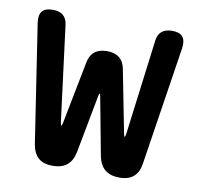

<svg xmlns="http://www.w3.org/2000/svg" viewBox="-68 -631 736 712"><g transform="rotate(10 300.0 -275.0)"><path d="M174 10Q140 10 121 -6.5Q102 -23 96 -57L28 -503Q24 -532 35.5 -546Q47 -560 75 -560Q100 -560 114 -548.5Q128 -537 131 -514L177 -153Q179 -142 181 -142Q181 -142 181 -143Q183 -143 185 -153L231 -388Q236 -416 253.5 -430Q271 -444 300 -444Q329 -444 346.5 -430Q364 -416 369 -388L415 -153Q417 -143 419 -143Q419 -142 419 -142Q421 -142 423 -153L469 -514Q472 -537 486 -548.5Q500 -560 525 -560Q553 -560 564.5 -546Q576 -532 572 -503L503 -56Q498 -23 479 -6.5Q460 10 426 10Q392 10 372 -6Q352 -22 345 -55L304 -273Q302 -284 300 -284Q298 -284 296 -273L255 -56Q248 -22 228 -6Q208 10 174 10Z"/></g></svg>

Font: Maple Mono NL SemiBold
Style: Regular
Weight: 600
Monospace: yes
Designer: subframe7536
Version: Version 7.000